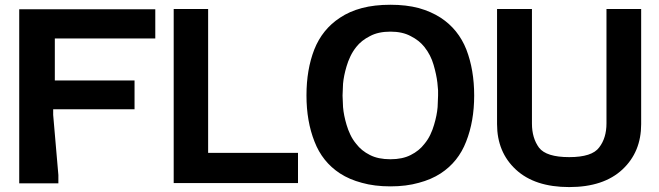

<svg xmlns="http://www.w3.org/2000/svg" viewBox="-20 -758 2730 795"><path d="M59.6 -719.7Q248 -719.7 623 -719.7Q623 -679.7 623 -598.6Q484.4 -598.6 207 -598.6Q207 -540 207 -424.8Q317.4 -424.8 537.1 -424.8Q537.1 -384.8 537.1 -305.7Q424.8 -305.7 200.2 -305.7Q200.2 -297.9 200.2 -282.2Q207 -199.2 221.7 -33.2Q221.7 -22.5 221.7 1Q168 1 59.6 1Q59.6 -179.7 59.6 -359.4Q59.6 -540 59.6 -719.7Z M841.8 -720.7Q841.8 -522.5 841.8 -125Q965.8 -125 1213.9 -125Q1213.9 -84 1213.9 0Q1042 0 699.2 0Q699.2 -240.2 699.2 -720.7Q746.1 -720.7 841.8 -720.7Q841.8 -720.7 841.8 -720.7Z M1943.4 -362.3Q1943.4 -362.3 1943.4 -363.3Q1943.4 -362.3 1943.4 -362.3Q1943.4 -255.9 1910.2 -171.9Q1877.9 -87.9 1804.7 -40Q1765.6 -14.6 1713.9 -1Q1662.1 13.7 1596.7 13.7Q1530.3 13.7 1478.5 -1Q1426.8 -14.6 1387.7 -40Q1314.5 -87.9 1282.2 -171.9Q1249 -255.9 1249 -362.3Q1249 -362.3 1249 -362.3Q1249 -363.3 1249 -363.3Q1249 -469.7 1281.2 -552.7Q1314.5 -636.7 1387.7 -684.6Q1426.8 -710.9 1478.5 -724.6Q1530.3 -738.3 1596.7 -738.3Q1662.1 -738.3 1713.9 -724.6Q1765.6 -710 1804.7 -684.6Q1877.9 -636.7 1911.1 -552.7Q1943.4 -468.8 1943.4 -362.3ZM1596.7 -98.6Q1646.5 -98.6 1680.7 -116.2Q1715.8 -133.8 1737.3 -162.1Q1752 -179.7 1761.7 -200.2Q1771.5 -220.7 1777.3 -241.2Q1789.1 -280.3 1792 -314.5Q1793.9 -347.7 1793.9 -362.3Q1793.9 -370.1 1793.9 -383.8Q1793 -398.4 1791 -416Q1787.1 -449.2 1775.4 -489.3Q1763.7 -530.3 1737.3 -563.5Q1715.8 -590.8 1680.7 -608.4Q1646.5 -627 1596.7 -627Q1545.9 -627 1511.7 -608.4Q1476.6 -590.8 1455.1 -563.5Q1440.4 -544.9 1430.7 -524.4Q1420.9 -503.9 1415 -483.4Q1403.3 -444.3 1400.4 -411.1Q1398.4 -377 1398.4 -362.3Q1398.4 -347.7 1400.4 -314.5Q1403.3 -280.3 1415 -241.2Q1420.9 -220.7 1430.7 -200.2Q1440.4 -179.7 1455.1 -162.1Q1476.6 -133.8 1511.7 -116.2Q1545.9 -98.6 1596.7 -98.6Z M2491.2 -720.7Q2539.1 -720.7 2634.8 -720.7Q2634.8 -561.5 2634.8 -244.1Q2634.8 -128.9 2557.6 -56.6Q2479.5 16.6 2336.9 16.6Q2194.3 16.6 2116.2 -55.7Q2038.1 -127.9 2038.1 -244.1Q2038.1 -402.3 2038.1 -720.7Q2086.9 -720.7 2182.6 -720.7Q2182.6 -562.5 2182.6 -246.1Q2182.6 -186.5 2211.9 -146.5Q2242.2 -107.4 2336.9 -107.4Q2336.9 -107.4 2336.9 -107.4Q2431.6 -107.4 2460.9 -147.5Q2491.2 -186.5 2491.2 -247.1Q2491.2 -365.2 2491.2 -484.4Q2491.2 -602.5 2491.2 -720.7Z"/></svg>

Font: Post Neon Display
Style: Regular
Weight: 700
Designer: Ward Goes
Version: Version 1.0